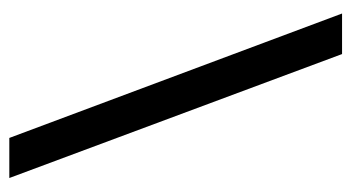

<svg xmlns="http://www.w3.org/2000/svg" viewBox="-191 -563 754 412"><g transform="rotate(-90 186.0 -357.0)"><path d="M96 -714H10L276 0H363Z"/></g></svg>

Font: Noto Sans Gujarati UI
Style: Regular
Weight: 400
Designer: Jelle Bosma - Monotype Design Team, Universal Thirst
Foundry: Monotype Imaging Inc.
Version: Version 2.106